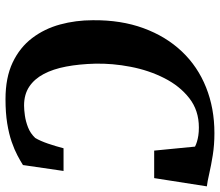

<svg xmlns="http://www.w3.org/2000/svg" viewBox="-71 -721 800 698"><g transform="rotate(90 329.0 -372.0)"><path d="M340.5 8Q262 8 207.2 -18Q152.5 -44 118.5 -88.8Q84.5 -133.5 69 -190.5Q53.5 -247.5 53.5 -309.5Q52.5 -412 82.5 -493.8Q112.5 -575.5 167.2 -633.2Q222 -691 297.8 -721.2Q373.5 -751.5 464 -751.5Q507 -751.5 544.2 -745.5Q581.5 -739.5 610.8 -732.8Q640 -726 657.5 -724L627.5 -532.5H527.5L513 -681Q505 -685 495.2 -688Q485.5 -691 472.8 -693Q460 -695 443.5 -695Q381.5 -695 337 -660.2Q292.5 -625.5 264 -569.2Q235.5 -513 222.8 -446.8Q210 -380.5 211.5 -317.5Q213 -260 222 -212.5Q231 -165 249 -131Q267 -97 295.2 -78.2Q323.5 -59.5 363.5 -59.5Q379 -59.5 400.2 -62.5Q421.5 -65.5 443.2 -74Q465 -82.5 481.5 -100Q487 -109 492.2 -121Q497.5 -133 502.2 -146.8Q507 -160.5 511.2 -175Q515.5 -189.5 519 -203H601.5L580 -55.5Q566 -46.5 545.2 -35.5Q524.5 -24.5 495.8 -14.5Q467 -4.5 428.5 1.8Q390 8 340.5 8Z"/></g></svg>

Font: Merriweather 24pt
Style: Bold Italic
Weight: 700
Italic angle: -7.8°
Designer: Eben Sorkin
Foundry: Eben Sorkin
Version: Version 2.101